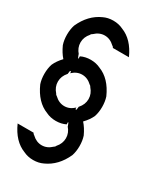

<svg xmlns="http://www.w3.org/2000/svg" viewBox="-279 -958 1226 1416"><g transform="rotate(30 333.5 -249.5)"><path d="M333.3 325Q295.8 343.3 250 343.3Q204.2 343.3 166.7 325Q70.8 288.3 16.7 166.7H152.5Q155.8 175.8 166.7 181.7Q204.2 217.5 250 217.5Q295.8 217.5 333.3 181.7Q343.3 176.7 346.7 166.7Q380 129.2 380 83.3Q380 37.5 346.7 0H348.3Q346.7 -2.5 344.2 -9.6Q341.7 -16.7 339.2 -22.5Q336.7 -28.3 333.3 -28.3V-8.3Q295.8 10 250 10Q204.2 10 166.7 -8.3Q70.8 -45 16.7 -166.7Q4.2 -204.2 4.2 -250Q4.2 -295.8 16.7 -333.3Q35 -374.2 71.7 -412.5Q40.8 -446.7 16.7 -500Q4.2 -537.5 4.2 -583.3Q4.2 -629.2 16.7 -666.7Q68.3 -780.8 166.7 -825Q204.2 -843.3 250 -843.3Q295.8 -843.3 333.3 -825Q429.2 -788.3 483.3 -666.7H346.7Q343.3 -675.8 333.3 -680.8Q295.8 -716.7 250 -716.7Q204.2 -716.7 166.7 -680.8Q155 -675 152.5 -666.7Q119.2 -629.2 119.2 -583.3Q119.2 -537.5 152.5 -500H150.8Q152.5 -497.5 155 -490Q157.5 -482.5 160.4 -476.7Q163.3 -470.8 166.7 -470.8V-491.7Q204.2 -510 250 -510Q295.8 -510 333.3 -491.7Q429.2 -455 483.3 -333.3Q495.8 -295.8 495.8 -250Q495.8 -204.2 483.3 -166.7Q465 -125.8 427.5 -87.5Q459.2 -52.5 483.3 0Q495.8 37.5 495.8 83.3Q495.8 129.2 483.3 166.7Q431.7 280.8 333.3 325ZM341.7 -137.5Q345 -165 345.8 -166.7H346.7Q380 -204.2 380 -250Q380 -295.8 346.7 -333.3Q343.3 -342.5 333.3 -347.5Q295.8 -383.3 250 -383.3Q204.2 -383.3 166.7 -347.5V-361.7Q161.7 -361.7 157.5 -362.5Q154.2 -335 153.3 -333.3H152.5Q119.2 -295.8 119.2 -250Q119.2 -204.2 152.5 -166.7Q155.8 -157.5 166.7 -151.7Q204.2 -115.8 250 -115.8Q295.8 -115.8 333.3 -151.7V-137.5Q337.5 -137.5 341.7 -137.5Z"/></g></svg>

Font: 0xA000-Mono
Style: Mono-Bold
Weight: 700
Version: Version 0.1